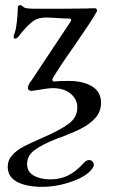

<svg xmlns="http://www.w3.org/2000/svg" viewBox="-20 -436 442 745"><path d="M10 211Q10 185 28 165.5Q46 146 72 132.5Q98 119 144 99Q211 70 245.5 45Q280 20 280 -19Q280 -51 254 -72.5Q228 -94 185 -94Q168 -94 128 -87Q104 -83 101 -83Q97 -83 92.5 -86.5Q88 -90 88 -93Q88 -107 103 -125L255 -354Q256 -356 256 -359Q256 -362 253.5 -363Q251 -364 246 -364Q230 -364 202 -366Q174 -368 158 -368Q129 -368 110 -355Q91 -342 65 -311Q63 -309 54.5 -297.5Q46 -286 38 -286Q33 -286 33 -293Q33 -300 37 -308Q42 -321 45.5 -351.5Q49 -382 49 -405Q49 -416 59 -416Q63 -416 74 -407Q80 -402 122 -402H205L316 -403Q326 -404 349 -404Q353 -404 355.5 -399.5Q358 -395 356 -392Q345 -372 326 -343L267 -256Q213 -180 185 -133Q183 -129 183 -127Q183 -123 186 -121Q189 -119 194 -120Q207 -122 247 -122Q302 -122 337 -101Q372 -80 372 -37Q372 -3 350.5 21Q329 45 298.5 61Q268 77 218 96Q210 98 196 104Q143 125 114 146.5Q85 168 85 201Q85 230 110.5 245Q136 260 176 260Q213 260 244 245Q275 230 306 195Q316 185 326 185Q333 185 338.5 190.5Q344 196 344 204Q344 210 340 215Q322 245 262.5 267Q203 289 142 289Q84 289 47 270Q10 251 10 211Z"/></svg>

Font: EB Garamond
Style: Regular
Weight: 400
Designer: Georg Duffner and Octavio Pardo
Foundry: Georg Duffner
Version: Version 1.000; ttfautohint (v1.6)